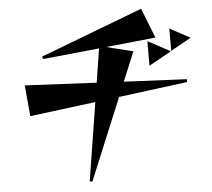

<svg xmlns="http://www.w3.org/2000/svg" viewBox="-58 -869 1117 1012"><g transform="rotate(-5 500.0 -362.5)"><path d="M376 78 442 -336 94 -292 79 -456 458 -437 486 -616 189 -586 183 -599 725 -805 787 -647 524 -620 665 -585 601 -430 933 -414V-399L569 -352L390 80ZM743 -632 862 -568 743 -502ZM864 -688 972 -630 864 -570Z"/></g></svg>

Font: Tiejili SC
Style: Regular
Weight: 400
Designer: Buernia
Foundry: Ershou Xiaoxi Press
Version: Version 1.100